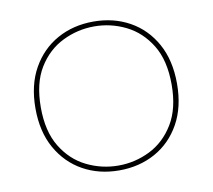

<svg xmlns="http://www.w3.org/2000/svg" viewBox="-66 -622 780 704"><g transform="rotate(-10 323.5 -270.0)"><path d="M324 7Q249 7 189.5 -26Q130 -59 95 -121Q60 -183 60 -270Q60 -357 95 -419Q130 -481 189.5 -514Q249 -547 324 -547Q399 -547 458.5 -514Q518 -481 552.5 -419Q587 -357 587 -270Q587 -183 552.5 -121Q518 -59 458.5 -26Q399 7 324 7ZM324 -11Q386 -11 441.5 -38.5Q497 -66 532 -123.5Q567 -181 567 -270Q567 -360 532 -417Q497 -474 441.5 -501.5Q386 -529 324 -529Q262 -529 206 -501.5Q150 -474 115 -417Q80 -360 80 -270Q80 -181 115 -123.5Q150 -66 206 -38.5Q262 -11 324 -11Z"/></g></svg>

Font: Poppins Variable
Style: Regular
Weight: 100
Designer: Jonny Pinhorn
Foundry: Indian Type Foundry
Version: Version 6.000